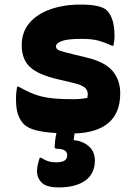

<svg xmlns="http://www.w3.org/2000/svg" viewBox="-20 -572 590 840"><path d="M300 -138Q335 -138 362 -144Q368 -167 357 -182.5Q346 -198 306 -208L234 -225Q147 -245 111 -279Q75 -313 75 -374Q75 -431 108 -470.5Q141 -510 199.5 -531Q258 -552 333 -552Q422 -552 448 -526Q464 -510 472.5 -482.5Q481 -455 481 -411Q481 -401 479.5 -391.5Q478 -382 476 -372H470Q440 -386 411.5 -394Q383 -402 336 -402Q276 -402 250.5 -392.5Q225 -383 225 -369Q225 -356 241 -350.5Q257 -345 306 -333L356 -321Q438 -302 472 -262Q506 -222 506 -164Q506 5 306 12Q305 19 304.5 25.5Q304 32 303 35V41Q342 45 368.5 68Q395 91 395 130Q395 188 353 218Q311 248 237 248Q184 248 163 227.5Q142 207 142 177Q142 162 145.5 147Q149 132 154 118H160Q175 128 189.5 133Q204 138 229 138Q249 138 261.5 131Q274 124 274 107Q274 79 229 79Q219 79 219 70Q219 63 221 45.5Q223 28 227 10Q170 7 135.5 -2.5Q101 -12 84 -29Q70 -43 60 -68Q50 -93 50 -139Q50 -156 51.5 -169Q53 -182 55 -193H61Q88 -178 111 -167.5Q134 -157 159.5 -150.5Q185 -144 218.5 -141Q252 -138 300 -138Z"/></svg>

Font: Recursive Sn Csl St XBd
Style: Regular
Weight: 800
Version: Version 1.085;hotconv 1.1.0;makeotfexe 2.6.0; ttfautohint (v